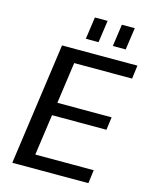

<svg xmlns="http://www.w3.org/2000/svg" viewBox="-131 -981 838 1065"><g transform="rotate(15 288.0 -448.5)"><path d="M133 -77H492L482 0H45L143 -700H576L566 -623H211L242 -683L195 -348L177 -386H512L502 -312H166L195 -350L148 -17ZM352 -897 334 -770H261L279 -897ZM508 -897 490 -770H416L434 -897Z"/></g></svg>

Font: Pathway Extreme 28pt Medium
Style: Italic
Weight: 500
Italic angle: -8°
Designer: Eduardo Rodriguez Tunni
Foundry: Eduardo Rodriguez Tunni
Version: Version 1.001;gftools[0.9.26]